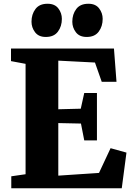

<svg xmlns="http://www.w3.org/2000/svg" viewBox="-20 -1001 703 1021"><path d="M116 -74.5V-661.5L38.5 -676V-743H586L599.5 -566H521L485 -668.5L290 -678.5V-420L409.5 -423L428 -506.5H495.5V-254.5H428L410.5 -344L290 -346.5V-67L506.5 -81.5L568 -213L652.5 -189.5L627.5 0H40V-63.5ZM223 -804.5Q185.5 -804.5 166.5 -829.5Q147.5 -854.5 147.5 -885.5Q147.5 -925 168.5 -953Q189.5 -981 232 -981H233Q271.5 -981 290.2 -956.2Q309 -931.5 309 -900.5Q309 -861 288 -832.8Q267 -804.5 224 -804.5ZM440.5 -804.5Q402.5 -804.5 383.5 -829.5Q364.5 -854.5 364.5 -885.5Q364.5 -925 385.5 -953Q406.5 -981 449.5 -981H450.5Q488.5 -981 507.2 -956.2Q526 -931.5 526 -900.5Q526 -861 505 -832.8Q484 -804.5 441.5 -804.5Z"/></svg>

Font: Merriweather 24pt Black
Style: Regular
Weight: 900
Designer: Eben Sorkin
Foundry: Eben Sorkin
Version: Version 2.100